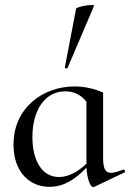

<svg xmlns="http://www.w3.org/2000/svg" viewBox="-20 -751 530 782"><path d="M255 -474 363 -727C367 -737 293 -724 290 -716L244 -476C243 -473 254 -470 255 -474ZM482 -60C460 -52 444 -47 433 -47C409 -47 400 -64 400 -108V-374C366 -389 326 -399 284 -399C156 -399 35 -313 35 -162C35 -49 102 10 181 10C245 10 293 -27 332 -68C335 -19 349 11 359 11C361 11 362 11 364 10L488 -49C492 -52 487 -63 482 -60ZM220 -30C153 -30 112 -94 112 -193C112 -301 162 -379 246 -379C279 -379 308 -367 332 -337V-84C302 -56 263 -30 220 -30Z"/></svg>

Font: Cormorant Infant Book
Style: Regular
Weight: 500
Designer: Christian Thalmann (Catharsis Fonts)
Version: Version 1.000;PS 002.000;hotconv 1.0.88;makeotf.lib2.5.64775